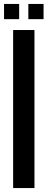

<svg xmlns="http://www.w3.org/2000/svg" viewBox="-20 -952 241 972"><path d="M46.5 0V-800H154.5V0ZM123.5 -855V-932H200.5V-855ZM0.5 -855V-932H77V-855Z"/></svg>

Font: Big Shoulders Display Thin
Style: Bold
Weight: 700
Version: Version 2.002